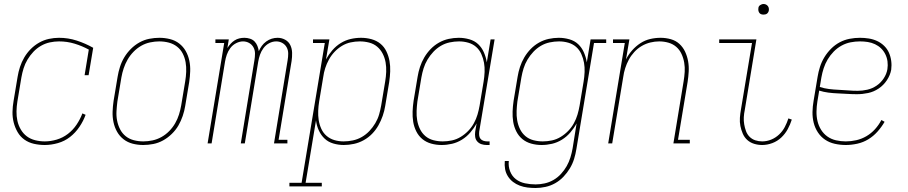

<svg xmlns="http://www.w3.org/2000/svg" viewBox="-20 -717 4540 960"><path d="M204 8Q176 8 149.5 2Q123 -4 102 -19Q81 -34 68 -56.5Q55 -79 48.5 -104.5Q42 -130 42.5 -157.5Q43 -185 48 -213L68 -333Q72 -358 80 -382.5Q88 -407 101.5 -430Q115 -453 134 -472Q153 -491 176 -504Q199 -517 224.5 -522.5Q250 -528 275 -528Q321 -528 364 -514Q407 -500 446 -478L423 -341H403L424 -469Q391 -487 353.5 -498.5Q316 -510 275 -510Q252 -510 229 -505Q206 -500 185 -488Q164 -476 147 -458Q130 -440 117.5 -419Q105 -398 98 -375.5Q91 -353 87 -330L67 -210Q63 -185 62.5 -160.5Q62 -136 67 -113Q72 -90 84 -69.5Q96 -49 114 -35.5Q132 -22 155.5 -16Q179 -10 204 -10Q233 -10 263.5 -19Q294 -28 319.5 -47.5Q345 -67 363 -94Q381 -121 392 -150L408 -143Q397 -112 377 -82.5Q357 -53 330 -32Q303 -11 269.5 -1.5Q236 8 204 8Z M696 8Q669 8 643.5 1.5Q618 -5 598 -20.5Q578 -36 565.5 -58Q553 -80 547.5 -106Q542 -132 543 -159Q544 -186 548 -213L568 -333Q572 -358 580 -383Q588 -408 601.5 -430.5Q615 -453 634.5 -472.5Q654 -492 677.5 -505Q701 -518 726.5 -523Q752 -528 777 -528Q804 -528 830 -521.5Q856 -515 876 -499.5Q896 -484 908.5 -462Q921 -440 926.5 -414Q932 -388 931 -361Q930 -334 926 -307L906 -187Q902 -162 893.5 -137Q885 -112 872 -89.5Q859 -67 839 -47.5Q819 -28 795.5 -15Q772 -2 746.5 3Q721 8 696 8ZM697 -10Q719 -10 742.5 -15Q766 -20 787.5 -32Q809 -44 826.5 -62Q844 -80 856 -101Q868 -122 875 -144.5Q882 -167 886 -190L906 -310Q910 -334 911 -358.5Q912 -383 908 -406Q904 -429 893.5 -449.5Q883 -470 865 -484Q847 -498 824 -504Q801 -510 776 -510Q754 -510 730.5 -505Q707 -500 686 -488Q665 -476 647.5 -458Q630 -440 618 -419Q606 -398 598.5 -375.5Q591 -353 587 -330L567 -210Q564 -186 562.5 -161.5Q561 -137 565.5 -114Q570 -91 580.5 -70.5Q591 -50 608.5 -36Q626 -22 649 -16Q672 -10 697 -10Z M1018 0 1101 -502H1057V-520H1124L1117 -477Q1124 -488 1133 -498Q1142 -508 1153 -515Q1164 -522 1176.5 -525Q1189 -528 1202 -528Q1216 -528 1230 -523.5Q1244 -519 1253 -509.5Q1262 -500 1267 -487.5Q1272 -475 1274 -461Q1280 -475 1289 -487.5Q1298 -500 1311 -509.5Q1324 -519 1338.5 -523.5Q1353 -528 1368 -528Q1388 -528 1405.5 -518.5Q1423 -509 1431.5 -491.5Q1440 -474 1440.5 -453Q1441 -432 1438 -412L1373 -18H1417V0H1350L1418 -415Q1421 -432 1421 -449Q1421 -466 1413.5 -480Q1406 -494 1392 -502Q1378 -510 1361 -510Q1343 -510 1326 -501Q1309 -492 1297.5 -476.5Q1286 -461 1280 -443.5Q1274 -426 1271 -408L1204 0H1184L1252 -415Q1255 -432 1255 -449Q1255 -466 1247.5 -480Q1240 -494 1226 -502Q1212 -510 1195 -510Q1178 -510 1160.5 -501Q1143 -492 1131.5 -476.5Q1120 -461 1114 -443.5Q1108 -426 1105 -408L1038 0Z M1427 215V197H1488L1604 -502H1545V-520H1627L1610 -420Q1623 -444 1641.5 -465.5Q1660 -487 1683.5 -501.5Q1707 -516 1733 -522Q1759 -528 1785 -528Q1812 -528 1837.5 -521Q1863 -514 1882 -498.5Q1901 -483 1912 -460Q1923 -437 1927.5 -412Q1932 -387 1931 -360.5Q1930 -334 1926 -307L1906 -187Q1902 -162 1893.5 -137.5Q1885 -113 1872 -90Q1859 -67 1840.5 -48Q1822 -29 1798.5 -16Q1775 -3 1749.5 2.5Q1724 8 1699 8Q1672 8 1646.5 0.5Q1621 -7 1603 -24Q1585 -41 1574 -65Q1563 -89 1560 -115L1508 197H1589V215ZM1698 -10Q1721 -10 1744.5 -15Q1768 -20 1789 -32Q1810 -44 1827 -62Q1844 -80 1856.5 -101Q1869 -122 1875.5 -144.5Q1882 -167 1886 -190L1906 -310Q1910 -334 1911 -358Q1912 -382 1908 -405Q1904 -428 1893.5 -448.5Q1883 -469 1866 -483.5Q1849 -498 1826 -504Q1803 -510 1779 -510Q1756 -510 1733 -505Q1710 -500 1689.5 -487.5Q1669 -475 1652.5 -457.5Q1636 -440 1624.5 -419Q1613 -398 1606 -376Q1599 -354 1596 -331L1576 -211Q1572 -187 1571 -163Q1570 -139 1573.5 -116.5Q1577 -94 1586.5 -73Q1596 -52 1613 -37.5Q1630 -23 1652 -16.5Q1674 -10 1698 -10Z M2188 8Q2161 8 2136 1Q2111 -6 2092 -21.5Q2073 -37 2061.5 -60Q2050 -83 2046 -108Q2042 -133 2043 -159.5Q2044 -186 2048 -213L2068 -333Q2072 -358 2080 -382.5Q2088 -407 2101.5 -430Q2115 -453 2133.5 -472Q2152 -491 2175 -504Q2198 -517 2223.5 -522.5Q2249 -528 2274 -528Q2301 -528 2327 -520.5Q2353 -513 2371 -496Q2389 -479 2399.5 -455Q2410 -431 2414 -405L2433 -520H2453L2376 -59Q2375 -49 2376 -39.5Q2377 -30 2382.5 -23Q2388 -16 2397.5 -13Q2407 -10 2416 -10H2428V8H2413Q2400 8 2387.5 4Q2375 0 2366.5 -9.5Q2358 -19 2356 -32Q2354 -45 2356 -59L2363 -100Q2350 -76 2331.5 -54.5Q2313 -33 2289.5 -18.5Q2266 -4 2240 2Q2214 8 2188 8ZM2194 -10Q2217 -10 2240 -15Q2263 -20 2283.5 -32.5Q2304 -45 2321 -62.5Q2338 -80 2349.5 -101Q2361 -122 2367.5 -144Q2374 -166 2378 -189L2398 -309Q2402 -333 2403 -357Q2404 -381 2400 -403.5Q2396 -426 2386.5 -447Q2377 -468 2360.5 -482.5Q2344 -497 2321.5 -503.5Q2299 -510 2275 -510Q2252 -510 2228.5 -505Q2205 -500 2184.5 -488Q2164 -476 2147 -458Q2130 -440 2117.5 -419Q2105 -398 2098 -375.5Q2091 -353 2087 -330L2067 -210Q2064 -186 2063 -162Q2062 -138 2066 -115Q2070 -92 2080 -71.5Q2090 -51 2107 -36.5Q2124 -22 2147 -16Q2170 -10 2194 -10Z M2658 223Q2637 223 2617 220.5Q2597 218 2578.5 211Q2560 204 2545 192.5Q2530 181 2519.5 164.5Q2509 148 2505.5 128.5Q2502 109 2504 88H2524Q2521 115 2530.5 139.5Q2540 164 2559.5 179Q2579 194 2605 199.5Q2631 205 2658 205Q2680 205 2703 200Q2726 195 2747 183Q2768 171 2785 152.5Q2802 134 2813.5 113.5Q2825 93 2832 70.5Q2839 48 2843 25L2863 -100Q2850 -76 2831.5 -54.5Q2813 -33 2789.5 -18.5Q2766 -4 2740 2Q2714 8 2688 8Q2661 8 2636 1Q2611 -6 2592 -21.5Q2573 -37 2561.5 -60Q2550 -83 2546 -108Q2542 -133 2543 -159.5Q2544 -186 2548 -213L2568 -333Q2572 -358 2580 -382.5Q2588 -407 2601.5 -430Q2615 -453 2633.5 -472Q2652 -491 2675 -504Q2698 -517 2723.5 -522.5Q2749 -528 2774 -528Q2801 -528 2827 -520.5Q2853 -513 2871 -496Q2889 -479 2899.5 -455Q2910 -431 2914 -405L2933 -520H3011V-502H2950L2862 28Q2858 53 2850.5 77.5Q2843 102 2829.5 124.5Q2816 147 2797.5 166.5Q2779 186 2756 199Q2733 212 2707.5 217.5Q2682 223 2658 223ZM2694 -10Q2717 -10 2740 -15Q2763 -20 2783.5 -32.5Q2804 -45 2821 -62.5Q2838 -80 2849.5 -101Q2861 -122 2867.5 -144Q2874 -166 2878 -189L2898 -309Q2902 -333 2903 -357Q2904 -381 2900 -403.5Q2896 -426 2886.5 -447Q2877 -468 2860.5 -482.5Q2844 -497 2821.5 -503.5Q2799 -510 2775 -510Q2752 -510 2728.5 -505Q2705 -500 2684.5 -488Q2664 -476 2647 -458Q2630 -440 2617.5 -419Q2605 -398 2598 -375.5Q2591 -353 2587 -330L2567 -210Q2564 -186 2563 -162Q2562 -138 2566 -115Q2570 -92 2580 -71.5Q2590 -51 2607 -36.5Q2624 -22 2647 -16Q2670 -10 2694 -10Z M3021 0 3104 -502H3045V-520H3127L3110 -420Q3122 -444 3140.5 -465Q3159 -486 3182 -501Q3205 -516 3231 -522Q3257 -528 3283 -528Q3309 -528 3334 -521Q3359 -514 3377 -497.5Q3395 -481 3405.5 -458.5Q3416 -436 3420.5 -411Q3425 -386 3423.5 -359.5Q3422 -333 3418 -307L3370 -18H3429V0H3347L3398 -310Q3402 -334 3403.5 -357.5Q3405 -381 3401 -404Q3397 -427 3387.5 -447.5Q3378 -468 3361.5 -482.5Q3345 -497 3322.5 -503.5Q3300 -510 3276 -510Q3254 -510 3231.5 -504.5Q3209 -499 3188.5 -487Q3168 -475 3151.5 -457Q3135 -439 3124 -418.5Q3113 -398 3106 -376Q3099 -354 3096 -331L3041 0Z M3791 8Q3770 8 3750.5 2Q3731 -4 3716.5 -17Q3702 -30 3694 -48.5Q3686 -67 3682 -87Q3678 -107 3679.5 -128Q3681 -149 3685 -171L3740 -502H3576V-520H3762L3704 -168Q3700 -149 3699 -131Q3698 -113 3701 -95.5Q3704 -78 3710 -61.5Q3716 -45 3728 -33Q3740 -21 3756.5 -15.5Q3773 -10 3791 -10Q3814 -10 3836 -19Q3858 -28 3875.5 -44.5Q3893 -61 3904 -82Q3915 -103 3922 -125L3939 -119Q3931 -94 3918.5 -71Q3906 -48 3886.5 -29.5Q3867 -11 3841.5 -1.5Q3816 8 3791 8ZM3797 -644Q3791 -644 3785.5 -646Q3780 -648 3776.5 -653Q3773 -658 3772 -664Q3771 -670 3772 -676Q3772 -681 3774.5 -685Q3777 -689 3781 -691.5Q3785 -694 3789 -695.5Q3793 -697 3798 -697Q3804 -697 3809.5 -694.5Q3815 -692 3819 -687Q3823 -682 3824 -676Q3825 -670 3824 -664Q3823 -659 3820.5 -655Q3818 -651 3814.5 -648.5Q3811 -646 3806.5 -645Q3802 -644 3797 -644Z M4209 8Q4181 8 4154 2Q4127 -4 4105.5 -18.5Q4084 -33 4069.5 -55Q4055 -77 4048.5 -103Q4042 -129 4042.5 -157Q4043 -185 4048 -213L4068 -333Q4072 -358 4080 -383Q4088 -408 4102 -431Q4116 -454 4135.5 -473.5Q4155 -493 4178.5 -505.5Q4202 -518 4228 -523Q4254 -528 4280 -528Q4302 -528 4324 -524.5Q4346 -521 4365.5 -512Q4385 -503 4400.5 -488Q4416 -473 4424.5 -454Q4433 -435 4436 -413Q4439 -391 4436 -368Q4431 -341 4414.5 -316Q4398 -291 4373.5 -274.5Q4349 -258 4321 -252Q4293 -246 4265 -246Q4241 -246 4217.5 -247.5Q4194 -249 4169.5 -250Q4145 -251 4121.5 -254Q4098 -257 4076 -264L4067 -210Q4063 -185 4062.5 -160Q4062 -135 4067.5 -111.5Q4073 -88 4085.5 -68Q4098 -48 4117 -34.5Q4136 -21 4160 -15.5Q4184 -10 4209 -10Q4235 -10 4261.5 -16Q4288 -22 4312 -36Q4336 -50 4355 -71Q4374 -92 4387 -117L4403 -108Q4388 -82 4367.5 -59Q4347 -36 4321.5 -20.5Q4296 -5 4266.5 1.5Q4237 8 4209 8ZM4269 -263Q4292 -263 4316.5 -268.5Q4341 -274 4362.5 -288.5Q4384 -303 4398.5 -325Q4413 -347 4417 -371Q4420 -391 4417.5 -410Q4415 -429 4406.5 -446Q4398 -463 4385 -475.5Q4372 -488 4355 -496Q4338 -504 4319 -507Q4300 -510 4280 -510Q4257 -510 4233.5 -505.5Q4210 -501 4188 -489Q4166 -477 4148.5 -459Q4131 -441 4118.5 -420Q4106 -399 4098.5 -376Q4091 -353 4087 -330L4079 -282Q4101 -275 4124.5 -272Q4148 -269 4172.5 -268Q4197 -267 4220.5 -265Q4244 -263 4269 -263Z"/></svg>

Font: Iosevka Curly Slab Thin
Style: Italic
Weight: 100
Italic angle: -9°
Monospace: yes
Designer: Belleve Invis
Foundry: Belleve Invis
Version: Version 22.1.2; ttfautohint (v1.8.4)